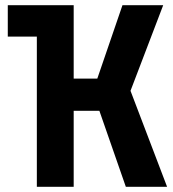

<svg xmlns="http://www.w3.org/2000/svg" viewBox="-20 -720 667 740"><path d="M10 -579V-700H264V-417H355L452 -700H609L483 -370L624 0H465L363 -293H264V0H122V-579Z"/></svg>

Font: Tektur SemiCondensed SemiBold
Style: Regular
Weight: 600
Width: 4
Designer: Adam Jagosz
Foundry: Adam Jagosz
Version: Version 1.005;gftools[0.9.30]